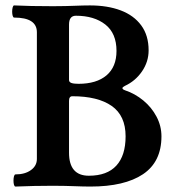

<svg xmlns="http://www.w3.org/2000/svg" viewBox="-20 -686 669 709"><path d="M29.8 -19Q29.8 -28.3 31.7 -35.2Q33.7 -42 37.1 -42Q72.3 -42 94.2 -57.9Q116.2 -73.7 116.2 -99.1V-566.9Q116.2 -621.1 32.2 -621.1Q28.8 -621.1 26.9 -627.4Q24.9 -633.8 24.9 -643.1Q24.9 -652.3 26.9 -659.2Q28.8 -666 32.2 -666Q89.8 -663.1 175.8 -663.1Q200.7 -663.1 220.7 -663.6Q240.7 -664.1 253.9 -664.6Q287.6 -666 312 -666Q377 -666 425.5 -647.7Q474.1 -629.4 501.5 -592.3Q528.8 -555.2 528.8 -500Q528.8 -458 504.4 -422.4Q480 -386.7 440.9 -368.7Q432.1 -364.3 432.1 -360.4Q432.1 -356 441.9 -352.5Q478.5 -340.3 509.3 -314.9Q540 -289.6 558.1 -255.1Q576.2 -220.7 576.2 -182.6Q576.2 -88.4 508.1 -42.7Q439.9 2.9 314 2.9Q288.1 2.9 253.4 1.5Q239.7 1 220 0.5Q200.2 0 175.8 0Q106.9 0 37.1 2.9Q33.7 2.9 31.7 -3.4Q29.8 -9.8 29.8 -19ZM410.2 -498Q410.2 -563 368.9 -595.5Q327.6 -627.9 260.3 -627.9Q234.9 -627.9 234.9 -595.2V-390.6Q234.9 -382.8 243.7 -379.6Q252.4 -376.5 270 -376.5Q336.4 -376.5 373.3 -407.7Q410.2 -439 410.2 -498ZM443.8 -182.6Q443.8 -258.8 392.6 -294.7Q341.3 -330.6 247.1 -330.6Q234.9 -330.6 234.9 -313.5V-122.1Q234.9 -37.1 308.1 -37.1Q375.5 -37.1 409.7 -74.5Q443.8 -111.8 443.8 -182.6Z"/></svg>

Font: JuniusX
Style: Bold
Weight: 700
Designer: Peter S. Baker
Foundry: Briery Creek Software
Version: Version 1.004